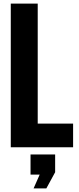

<svg xmlns="http://www.w3.org/2000/svg" viewBox="-20 -820 442 1069"><path d="M40 0V-800H190V-132H387V0ZM167 229 201 152H150V40H287V139L238 229Z"/></svg>

Font: Big Shoulders Display Thin Black
Style: Regular
Weight: 900
Version: Version 2.002